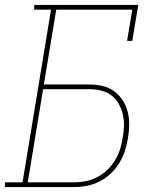

<svg xmlns="http://www.w3.org/2000/svg" viewBox="-38 -755 658 775"><path d="M-18 0V-19H53L168 -716H100V-735H520L496 -590H475L496 -716H189L139 -414H322Q349 -414 375.5 -408Q402 -402 422.5 -387Q443 -372 457 -350.5Q471 -329 477.5 -303.5Q484 -278 483.5 -250.5Q483 -223 478 -195Q474 -170 465.5 -144.5Q457 -119 443 -96Q429 -73 408 -53.5Q387 -34 362.5 -22Q338 -10 312.5 -5Q287 0 261 0ZM261 -19Q284 -19 307.5 -23.5Q331 -28 353.5 -39.5Q376 -51 394.5 -68.5Q413 -86 426 -107.5Q439 -129 446.5 -152Q454 -175 457 -198Q462 -223 462.5 -247Q463 -271 457.5 -294Q452 -317 440.5 -337Q429 -357 411 -370.5Q393 -384 369.5 -389.5Q346 -395 322 -395H136L74 -19Z"/></svg>

Font: Iosevka Etoile Thin
Style: Italic
Weight: 100
Italic angle: -9°
Designer: Belleve Invis
Foundry: Belleve Invis
Version: Version 22.1.2; ttfautohint (v1.8.4)